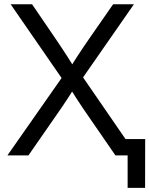

<svg xmlns="http://www.w3.org/2000/svg" viewBox="-20 -748 719 924"><path d="M15.6 0 299.3 -405.3V-339.4L31.2 -727.5H134.3L241.2 -570.8Q258.8 -544.9 274.4 -521.5Q290 -498 304.9 -474.9Q319.8 -451.7 335 -426.8H320.3Q335.9 -451.7 350.8 -474.9Q365.7 -498 381.6 -521.5Q397.5 -544.9 415.5 -570.8L524.4 -727.5H624.5L356.9 -342.8V-408.7L638.2 0H535.6L406.7 -187Q390.1 -210.9 375.2 -232.9Q360.4 -254.9 346.2 -277.1Q332 -299.3 317.4 -322.8H336.9Q322.3 -299.3 307.9 -277.3Q293.5 -255.4 278.6 -233.2Q263.7 -210.9 246.6 -187L116.7 0ZM594.2 156.2V0H558.1V-78.6H678.7L678.2 156.2Z"/></svg>

Font: Inter 28pt
Style: Regular
Weight: 400
Designer: Rasmus Andersson
Foundry: rsms
Version: Version 4.001;git-66647c0bb